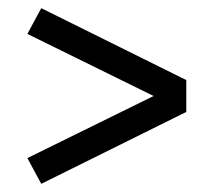

<svg xmlns="http://www.w3.org/2000/svg" viewBox="-20 -575 540 470"><path d="M81 -125 47 -188 356 -340 47 -492 81 -555 436 -379V-301Z"/></svg>

Font: Zed Mono
Style: Regular
Weight: 400
Monospace: yes
Designer: Belleve Invis
Foundry: Belleve Invis
Version: Version 1.0.0; ttfautohint (v1.8.4)